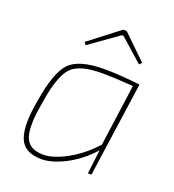

<svg xmlns="http://www.w3.org/2000/svg" viewBox="-130 -799 824 911"><g transform="rotate(20 282.0 -343.0)"><path d="M194 -568 184 -581 336 -698H354L475 -581L463 -569L348 -671H339ZM412 0 427 -122Q368 -57 300.5 -22.5Q233 12 182 12Q94 12 70 -50Q46 -112 70 -242Q94 -393 142 -442.5Q190 -492 319 -492Q390 -492 498 -480L430 0ZM428 -151 471 -463Q362 -470 322 -470Q271 -470 238.5 -464Q206 -458 181 -444Q156 -430 140.5 -401.5Q125 -373 114 -335.5Q103 -298 94 -238Q72 -119 90.5 -65Q109 -11 182 -11Q232 -11 300.5 -48.5Q369 -86 428 -151Z"/></g></svg>

Font: Exo 2.0 Thin
Style: Italic
Weight: 250
Italic angle: -8°
Designer: Natanael Gama
Version: Version 1.001;PS 001.001;hotconv 1.0.70;makeotf.lib2.5.58329